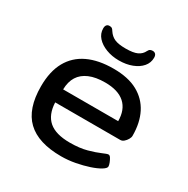

<svg xmlns="http://www.w3.org/2000/svg" viewBox="-163 -858 987 1009"><g transform="rotate(30 330.0 -353.5)"><path d="M339 7Q200 7 132 -58Q64 -123 64 -259Q64 -350 97.5 -410Q131 -470 194.5 -500Q258 -530 349 -530Q438 -530 495.5 -498.5Q553 -467 582 -410Q611 -353 611 -274Q611 -264 604 -252Q597 -240 587 -231.5Q577 -223 566 -223H171Q174 -150 215.5 -114Q257 -78 343 -78Q402 -78 445.5 -90Q489 -102 516 -114Q543 -126 551 -126Q559 -126 565.5 -115.5Q572 -105 577 -92Q582 -79 582 -71Q582 -60 560 -46.5Q538 -33 502 -21Q466 -9 423.5 -1Q381 7 339 7ZM173 -303H507Q507 -372 466.5 -408.5Q426 -445 347 -445Q290 -445 251.5 -428.5Q213 -412 193.5 -381Q174 -350 173 -303ZM350 -581Q308 -581 272.5 -594.5Q237 -608 216 -631.5Q195 -655 195 -686Q195 -700 201 -707Q207 -714 218 -714Q228 -714 233 -710.5Q238 -707 244 -697Q259 -674 282 -663.5Q305 -653 350 -653Q396 -653 419.5 -664Q443 -675 454 -698Q459 -708 465.5 -711Q472 -714 480 -714Q491 -714 497.5 -707Q504 -700 504 -686Q504 -655 484 -631.5Q464 -608 429 -594.5Q394 -581 350 -581Z"/></g></svg>

Font: Asap Expanded Medium
Style: Regular
Weight: 500
Width: 7
Designer: Pablo Cosgaya
Foundry: Omnibus-Type
Version: Version 3.001